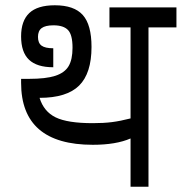

<svg xmlns="http://www.w3.org/2000/svg" viewBox="-20 -708 689 728"><path d="M649 -604H543V0H475V-183Q420 -159 332 -159Q60 -159 60 -394V-409H90Q154 -409 189.5 -420.5Q225 -432 240 -457Q255 -482 255 -527Q255 -576 238 -594Q221 -612 183 -612Q152 -612 138 -601.5Q124 -591 124 -568Q124 -545 137.5 -535Q151 -525 182 -525V-453Q120 -453 90 -481.5Q60 -510 60 -570Q60 -629 91 -658.5Q122 -688 188 -688Q261 -688 294 -651Q327 -614 327 -530Q327 -430 280 -383.5Q233 -337 130 -337Q146 -285 191 -263Q236 -241 332 -241Q373 -241 404.5 -245Q436 -249 475 -259V-604H395V-680H649Z"/></svg>

Font: Rhodium Libre
Style: Regular
Weight: 400
Designer: James Puckett
Foundry: Dunwich Type Founders
Version: Version 1.001; ttfautohint (v1.3)